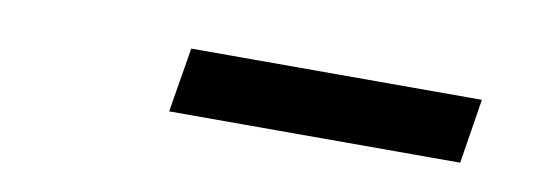

<svg xmlns="http://www.w3.org/2000/svg" viewBox="-25 -785 638 224"><g transform="rotate(10 293.5 -672.5)"><path d="M522 -634.3H177.2L189.9 -710.9H534.2Z"/></g></svg>

Font: TypoPRO Roboto Mono
Style: Italic
Weight: 500
Designer: Google
Version: Version 2.000986; 2015; ttfautohint (v1.3)